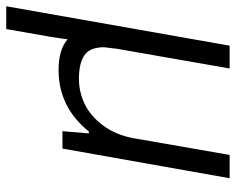

<svg xmlns="http://www.w3.org/2000/svg" viewBox="-96 -476 743 604"><g transform="rotate(90 275.0 -174.5)"><path d="M-6.8 176.8 117.2 -525.9H189L127 -171.9Q122.1 -134.3 122.1 -130.9Q122.1 -85.9 147.7 -68.8Q173.3 -51.8 221.2 -51.8Q262.7 -51.8 300.5 -69.8Q338.4 -87.9 368.2 -127.7Q397.9 -167.5 408.2 -223.1L460.9 -525.9H534.2L440.9 0H386.2L393.1 -83H387.2Q310.5 12.2 193.8 12.2Q129.4 12.2 97.2 -16.1Q96.7 -9.3 88.9 40L64.9 176.8Z"/></g></svg>

Font: Archivo Light
Style: Italic
Weight: 300
Italic angle: -10°
Designer: Hector Gatti
Foundry: Omnibus-Type
Version: Version 2.001